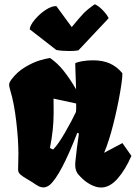

<svg xmlns="http://www.w3.org/2000/svg" viewBox="-20 -855 626 886"><path d="M586.4 -135.7Q558.1 -70.8 522.2 -30.3Q486.3 10.3 446.3 10.3Q423.8 10.3 397.9 -3.4Q372.1 -17.1 352.1 -38.6Q350.1 -40.5 342.8 -48.3Q335.4 -56.2 331.3 -67.4Q327.1 -78.6 327.1 -93.8Q327.1 -102.5 327.6 -107.4Q334.5 -175.3 344.2 -238.8L336.9 -242.2Q260.3 -45.9 210 -2Q194.8 9.8 180.7 9.8Q168.9 9.8 157.2 3.7Q145.5 -2.4 128.4 -14.6Q122.1 -19 106.4 -27.8Q85 -40 74.5 -49.3Q64 -58.6 63.5 -71.3Q63.5 -85 64 -95.7Q64.9 -127 64.9 -146.5Q64.9 -210.4 54.9 -295.7Q44.9 -380.9 27.8 -436.5Q22 -456.5 22 -463.4Q22 -469.2 24.7 -475.1Q27.3 -481 34.2 -490.2Q61 -524.9 97.2 -546.1Q133.3 -567.4 163.1 -576.2Q192.9 -585 210.9 -587.4Q246.6 -563 275.4 -526.1Q304.2 -489.3 331.1 -442.9Q330.6 -472.7 328.1 -530.3L327.1 -563Q335.4 -568.4 358.9 -572.5Q382.3 -576.7 409.2 -576.7Q453.6 -576.7 486.1 -562.5Q518.6 -548.3 544.4 -517.6Q546.4 -501 534.7 -431.4Q522.9 -361.8 502.9 -282.2Q482.9 -202.6 460.4 -149.9L544.9 -194.8ZM330.6 -338.4Q331.5 -350.1 331.5 -351.6V-377.4Q304.2 -383.8 268.6 -391.1L227.1 -399.9L227.5 -347.7V-331.5Q227.5 -257.3 210.4 -171.9L225.1 -165Q248.5 -188.5 280 -243.2Q311.5 -297.9 330.6 -338.4ZM299.8 -619.6Q264.2 -619.6 239.7 -624.5L117.2 -719.7Q118.2 -737.3 139.9 -763.7Q161.6 -790 190.4 -809.1Q219.2 -828.1 240.2 -826.7L311 -730Q346.7 -773.9 366 -793.7Q385.3 -813.5 417.5 -835.4Q435.1 -827.6 453.9 -808.3Q472.7 -789.1 481.4 -771L341.8 -622.6Q326.2 -619.6 299.8 -619.6Z"/></svg>

Font: Fruktur
Style: Regular
Weight: 400
Designer: Viktoriya Grabowska
Foundry: Viktoriya Grabowska
Version: Version 1.004; ttfautohint (v1.4.1)